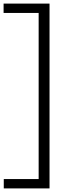

<svg xmlns="http://www.w3.org/2000/svg" viewBox="-39 -828 401 1068"><path d="M-18 220V168H176V-756H-19V-808H236.5V220Z"/></svg>

Font: Encode Sans SemiExpanded SemiExpanded Light
Style: Regular
Weight: 300
Width: 6
Designer: Multiple Designers
Foundry: Impallari Type
Version: Version 3.000; ttfautohint (v1.8.3) -l 8 -r 50 -G 200 -x 14 